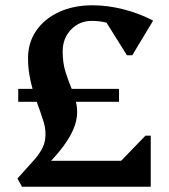

<svg xmlns="http://www.w3.org/2000/svg" viewBox="-20 -706 640 726"><path d="M49 -321V-370H103Q96 -395 91 -424Q86 -453 86 -486Q86 -545 117 -590Q148 -635 203 -660.5Q258 -686 330 -686Q386 -686 446 -671Q506 -656 559 -628L480 -497H460L383 -620Q358 -627 327 -627Q280 -627 248.5 -594Q217 -561 217 -512Q217 -467 228 -433Q239 -399 251 -370H430V-321H267Q274 -294 270.5 -263.5Q267 -233 246.5 -194.5Q226 -156 180 -105L173 -98H438L530 -193H550V0H63L46 -31L107 -99Q144 -140 150 -175Q156 -210 145 -245Q134 -280 119 -321Z"/></svg>

Font: Platypi Medium
Style: Regular
Weight: 500
Designer: David Sargent
Foundry: Bolt Cutter Type
Version: Version 1.200; ttfautohint (v1.8.4.7-5d5b)